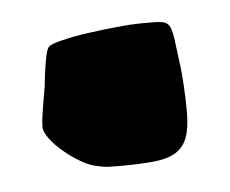

<svg xmlns="http://www.w3.org/2000/svg" viewBox="-29 -199 275 230"><g transform="rotate(-5 109.0 -84.0)"><path d="M189.9 -112.8Q190.9 -105.5 191.9 -89.6Q192.9 -73.7 192.9 -58.1Q192.9 -38.6 188.7 -27.1Q184.6 -15.6 174.8 -9.5Q165 -3.4 148.2 -1.7Q131.3 0 106 0Q99.1 0 93.3 -0.2Q87.4 -0.5 82 -2Q72.3 -3.4 61.3 -9.8Q50.3 -16.1 40.8 -24.2Q31.2 -32.2 25.1 -40.5Q19 -48.8 19 -54.2Q19 -60.1 20 -67.4Q21 -74.7 22.2 -81.5Q23.4 -88.4 24.4 -94.2Q25.4 -100.1 25.9 -103Q26.4 -108.9 27.3 -116Q28.3 -123 29.3 -129.6Q30.3 -136.2 31.7 -141.8Q33.2 -147.5 35.2 -149.9Q38.1 -152.8 52.2 -156.2Q66.4 -159.7 84.2 -162.1Q102.1 -164.6 119.6 -166.3Q137.2 -168 147 -168H162.1Q170.9 -168 175.5 -166.5Q180.2 -165 182.4 -159.7Q184.6 -154.3 186 -143.1Q187.5 -131.8 189.9 -112.8Z"/></g></svg>

Font: Freckle Face
Style: Regular
Weight: 400
Designer: Astigmatic (AOETI)
Foundry: Astigmatic (AOETI)
Version: Version 1.000